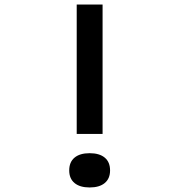

<svg xmlns="http://www.w3.org/2000/svg" viewBox="-20 -820 790 846"><path d="M432 -800V-230H318V-800ZM285 -69Q285 -106 308.5 -125.5Q332 -145 375 -145Q418 -145 441.5 -125.5Q465 -106 465 -69Q465 -33 441.5 -13.5Q418 6 375 6Q332 6 308.5 -13.5Q285 -33 285 -69Z"/></svg>

Font: Martian Mono sWd Rg
Style: Regular
Weight: 400
Width: 6
Monospace: yes
Designer: Roman Shamin
Foundry: Evil Martians
Version: Version 1.000